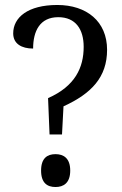

<svg xmlns="http://www.w3.org/2000/svg" viewBox="-20 -744 491 771"><path d="M173 -350 179 -204H229L235 -317C347 -368 410 -434 410 -544C410 -658 328 -724 210 -724C92 -724 33 -674 33 -610C33 -568 67 -549 113 -549C113 -619 140 -675 214 -675C284 -675 316 -626 316 -556C316 -473 282 -398 173 -350ZM203 7C235 7 262 -9 262 -59C262 -109 235 -125 203 -125C170 -125 145 -109 145 -59C145 -9 170 7 203 7Z"/></svg>

Font: Noto Serif Ethiopic SmCn
Style: Regular
Weight: 400
Width: 4
Designer: Monotype Design Team
Foundry: Monotype Imaging Inc.
Version: Version 2.102